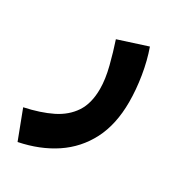

<svg xmlns="http://www.w3.org/2000/svg" viewBox="-175 -412 692 764"><g transform="rotate(30 171.0 -30.0)"><path d="M23.4 266.6 -26.4 135.7Q44.4 120.6 95.5 95.5Q146.5 70.3 174.3 28.3Q202.1 -13.7 202.1 -80.1Q202.1 -124.5 188 -179.9Q173.8 -235.4 157.7 -283.2L289.6 -325.7Q308.6 -272.5 318.6 -210.9Q328.6 -149.4 328.6 -92.8Q328.6 9.8 290.8 83.3Q252.9 156.7 184.3 202.4Q115.7 248 23.4 266.6Z"/></g></svg>

Font: Vazirmatn FD ExtraBold
Style: Regular
Weight: 800
Designer: Saber Rastikerdar
Foundry: Saber Rastikerdar
Version: Version 33.003